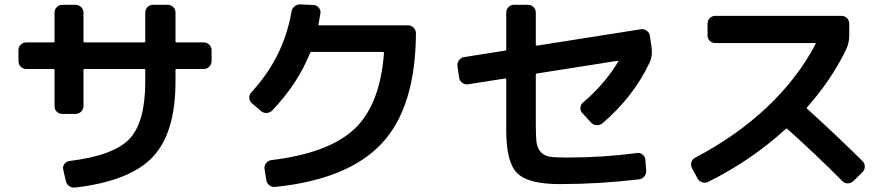

<svg xmlns="http://www.w3.org/2000/svg" viewBox="-20 -805 4040 868"><path d="M98.6 -493.2Q84 -493.2 73.7 -503.4Q63.5 -513.7 63.5 -529.3V-578.1Q63.5 -592.8 73.7 -603Q84 -613.3 98.6 -613.3H221.7Q226.6 -613.3 226.6 -618.2V-748Q226.6 -762.7 236.8 -772.9Q247.1 -783.2 261.7 -783.2H321.3Q335.9 -783.2 346.7 -772.9Q357.4 -762.7 357.4 -748V-618.2Q357.4 -613.3 362.3 -613.3H631.8Q636.7 -613.3 636.7 -618.2V-748Q636.7 -762.7 647 -772.9Q657.2 -783.2 671.9 -783.2H738.3Q752.9 -783.2 763.2 -772.9Q773.4 -762.7 773.4 -748V-618.2Q773.4 -613.3 778.3 -613.3H901.4Q916 -613.3 926.3 -603Q936.5 -592.8 936.5 -578.1V-529.3Q936.5 -514.6 926.3 -503.9Q916 -493.2 901.4 -493.2H778.3Q773.4 -493.2 773.4 -488.3V-436.5Q773.4 -203.1 669.4 -94.2Q565.4 14.6 318.4 43Q303.7 43.9 292 35.6Q280.3 27.3 277.3 11.7L265.6 -39.1Q262.7 -52.7 271.5 -64Q280.3 -75.2 293.9 -77.1Q494.1 -101.6 565.4 -177.2Q636.7 -252.9 636.7 -436.5V-488.3Q636.7 -493.2 631.8 -493.2H362.3Q357.4 -493.2 357.4 -488.3V-325.2Q357.4 -310.5 346.7 -300.3Q335.9 -290 321.3 -290H261.7Q247.1 -290 236.8 -299.8Q226.6 -309.6 226.6 -325.2V-488.3Q226.6 -493.2 221.7 -493.2Z M1159.2 -303.7 1118.2 -338.9Q1107.4 -348.6 1106.9 -362.8Q1106.4 -377 1116.2 -387.7Q1262.7 -545.9 1297.9 -752.9Q1299.8 -766.6 1312 -776.4Q1324.2 -786.1 1338.9 -785.2L1398.4 -782.2Q1412.1 -781.2 1421.4 -770Q1430.7 -758.8 1428.7 -745.1Q1427.7 -740.2 1419.9 -695.3Q1418 -690.4 1423.8 -690.4H1825.2Q1839.8 -690.4 1850.1 -679.7Q1860.4 -668.9 1860.4 -654.3Q1858.4 -320.3 1706.5 -157.2Q1554.7 5.9 1224.6 40Q1210 42 1197.8 32.7Q1185.5 23.4 1183.6 7.8L1175.8 -42Q1173.8 -55.7 1183.1 -67.4Q1192.4 -79.1 1206.1 -81.1Q1464.8 -112.3 1581.5 -221.2Q1698.2 -330.1 1715.8 -564.5Q1715.8 -570.3 1711.9 -570.3H1387.7Q1383.8 -570.3 1381.8 -565.4Q1326.2 -426.8 1210.9 -305.7Q1200.2 -294.9 1185.1 -294.4Q1169.9 -293.9 1159.2 -303.7Z M2055.7 -453.1 2047.9 -506.8Q2045.9 -520.5 2055.2 -532.7Q2064.5 -544.9 2078.1 -546.9L2263.7 -576.2Q2268.6 -576.2 2268.6 -582V-748Q2268.6 -762.7 2278.8 -772.9Q2289.1 -783.2 2303.7 -783.2H2367.2Q2381.8 -783.2 2392.1 -772.9Q2402.3 -762.7 2402.3 -748V-602.5Q2402.3 -598.6 2407.2 -598.6L2877.9 -672.9Q2891.6 -674.8 2903.8 -666Q2916 -657.2 2918 -642.6L2925.8 -589.8Q2930.7 -550.8 2917 -522.5Q2842.8 -366.2 2704.1 -248Q2692.4 -238.3 2677.2 -239.3Q2662.1 -240.2 2652.3 -251L2612.3 -293.9Q2602.5 -304.7 2604 -318.8Q2605.5 -333 2616.2 -341.8Q2713.9 -424.8 2775.4 -527.3Q2777.3 -530.3 2772.5 -530.3L2407.2 -472.7Q2402.3 -472.7 2402.3 -466.8V-242.2Q2402.3 -187.5 2405.8 -160.6Q2409.2 -133.8 2425.8 -116.7Q2442.4 -99.6 2467.3 -96.2Q2492.2 -92.8 2543.9 -92.8Q2706.1 -92.8 2860.4 -113.3Q2874 -115.2 2885.3 -106Q2896.5 -96.7 2897.5 -83L2901.4 -34.2Q2902.3 -19.5 2892.6 -7.3Q2882.8 4.9 2868.2 5.9Q2685.5 27.3 2510.7 27.3Q2368.2 27.3 2318.4 -22Q2268.6 -71.3 2268.6 -214.8V-446.3Q2268.6 -450.2 2263.7 -450.2L2095.7 -423.8Q2082 -421.9 2069.8 -430.7Q2057.6 -439.5 2055.7 -453.1Z M3133.8 2 3108.4 -44.9Q3101.6 -57.6 3105.5 -71.3Q3109.4 -85 3122.1 -91.8Q3308.6 -189.5 3447.3 -320.3Q3585.9 -451.2 3667 -605.5Q3668.9 -610.4 3665 -610.4H3213.9Q3199.2 -610.4 3189 -620.1Q3178.7 -629.9 3178.7 -644.5V-698.2Q3178.7 -712.9 3189 -723.1Q3199.2 -733.4 3213.9 -733.4H3784.2Q3798.8 -733.4 3809.1 -723.1Q3819.3 -712.9 3819.3 -698.2V-644.5Q3819.3 -609.4 3803.7 -578.1Q3737.3 -442.4 3628.9 -320.3Q3625 -316.4 3628.9 -313.5Q3751 -203.1 3878.9 -77.1Q3889.6 -66.4 3889.6 -52.2Q3889.6 -38.1 3879.9 -27.3L3837.9 13.7Q3827.1 23.4 3813 23.9Q3798.8 24.4 3788.1 13.7Q3670.9 -104.5 3540 -221.7Q3536.1 -225.6 3532.2 -221.7Q3374 -78.1 3182.6 16.6Q3169.9 23.4 3155.3 19Q3140.6 14.6 3133.8 2Z"/></svg>

Font: Rounded-L Mgen+ 1m bold
Style: Bold
Weight: 700
Designer: [Source Han Sans]
Ryoko NISHIZUKA  (kana & ideographs); Paul D. Hunt (Latin, Greek & Cyrillic); Wenlong ZHANG  (bopomofo
Version: Version 1.059.20150602